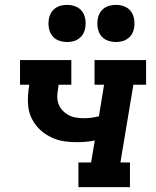

<svg xmlns="http://www.w3.org/2000/svg" viewBox="-20 -766 640 786"><path d="M301 0V-101H353L368 -191Q350 -187 331 -185.5Q312 -184 293 -184Q270 -184 247 -187Q224 -190 203.5 -198Q183 -206 164.5 -218.5Q146 -231 132 -247.5Q118 -264 108.5 -284Q99 -304 96 -326.5Q93 -349 94.5 -372.5Q96 -396 100 -419H62V-520H272V-419H220L218 -405Q215 -389 214.5 -372Q214 -355 219.5 -340.5Q225 -326 235.5 -314.5Q246 -303 259.5 -295.5Q273 -288 289.5 -285Q306 -282 322 -282Q338 -282 353.5 -284Q369 -286 385 -290L406 -419H367V-520H578V-419H526L473 -101H512V0ZM455 -594Q436 -594 419.5 -600.5Q403 -607 393 -620.5Q383 -634 380 -652Q377 -670 380 -688Q382 -701 388.5 -712.5Q395 -724 406 -732Q417 -740 429.5 -743Q442 -746 455 -746Q473 -746 489.5 -739.5Q506 -733 516 -719.5Q526 -706 529 -688Q532 -670 529 -652Q527 -639 520.5 -627.5Q514 -616 503 -608Q492 -600 479.5 -597Q467 -594 455 -594ZM255 -594Q236 -594 219.5 -600.5Q203 -607 193 -620.5Q183 -634 180 -652Q177 -670 180 -688Q182 -701 188.5 -712.5Q195 -724 206 -732Q217 -740 229.5 -743Q242 -746 255 -746Q273 -746 289.5 -739.5Q306 -733 316 -719.5Q326 -706 329 -688Q332 -670 329 -652Q327 -639 320.5 -627.5Q314 -616 303 -608Q292 -600 279.5 -597Q267 -594 255 -594Z"/></svg>

Font: Iosevka Etoile Oblique
Style: Bold
Weight: 700
Italic angle: -9°
Designer: Belleve Invis
Foundry: Belleve Invis
Version: Version 15.5.2; ttfautohint (v1.8.4)